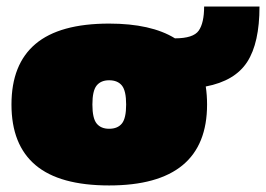

<svg xmlns="http://www.w3.org/2000/svg" viewBox="-20 -556 812 586"><path d="M313 10Q162 10 88.5 -52Q15 -114 15 -237Q15 -360 88.5 -422Q162 -484 313 -484Q441 -484 514 -439Q570 -439 586.5 -462.5Q603 -486 603 -536H772Q772 -425 734.5 -367Q697 -309 608 -292Q610 -279 611 -265Q612 -251 612 -237Q612 10 313 10ZM313 -163Q339 -163 352 -179Q365 -195 365 -237Q365 -279 352 -295Q339 -311 313 -311Q288 -311 275 -295Q262 -279 262 -237Q262 -195 275 -179Q288 -163 313 -163Z"/></svg>

Font: Boz Display
Style: Regular
Weight: 900
Version: Version 2.000; ttfautohint (v1.8.3)